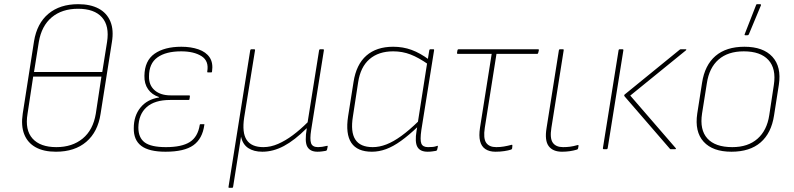

<svg xmlns="http://www.w3.org/2000/svg" viewBox="-20 -715 3804 920"><path d="M248 12Q189 12 150.5 -9.5Q112 -31 96 -72Q80 -113 89 -171L143 -517Q157 -603 212 -649Q267 -695 355 -695Q413 -695 452.5 -674Q492 -653 509 -612Q526 -571 516 -512L462 -170Q449 -83 393.5 -35.5Q338 12 248 12ZM250 -10Q326 -10 376 -51Q426 -92 439 -170L466 -348H139L112 -170Q99 -92 136 -51Q173 -10 250 -10ZM143 -370H470L493 -514Q505 -591 468.5 -632Q432 -673 354 -673Q277 -673 228 -632Q179 -591 166 -514Z M773 12Q694 12 657 -16Q620 -44 621 -101Q621 -160 653 -199.5Q685 -239 742 -248V-250Q708 -261 689.5 -287.5Q671 -314 672 -352Q673 -424 720.5 -457.5Q768 -491 849 -491Q895 -491 931 -478.5Q967 -466 984.5 -440Q1002 -414 996 -372Q996 -368 992 -368H976Q972 -368 973 -372Q982 -423 945.5 -446Q909 -469 848 -469Q775 -469 734.5 -440Q694 -411 694 -349Q693 -307 721 -282.5Q749 -258 798 -258H887Q890 -258 890 -254L888 -240Q888 -236 884 -236H795Q721 -236 682.5 -201.5Q644 -167 643 -104Q643 -55 673.5 -32.5Q704 -10 775 -10Q851 -10 889.5 -34.5Q928 -59 937 -116Q937 -120 941 -120H957Q961 -120 959 -116Q950 -50 906.5 -19Q863 12 773 12Z M1078 185Q1074 185 1075 180L1179 -474Q1180 -479 1184 -479H1197Q1203 -479 1202 -474L1150 -152Q1139 -79 1162 -44.5Q1185 -10 1242 -10Q1277 -10 1312.5 -25.5Q1348 -41 1383.5 -67.5Q1419 -94 1454 -129L1509 -474Q1510 -479 1514 -479H1527Q1533 -479 1532 -474L1471 -92Q1464 -48 1470.5 -29Q1477 -10 1504 -10Q1513 -10 1523.5 -11.5Q1534 -13 1546 -16Q1551 -18 1550 -12L1547 2Q1546 5 1545 6Q1544 7 1540 8Q1534 9 1523.5 10.5Q1513 12 1501 12Q1466 12 1452.5 -12Q1439 -36 1450 -100H1449Q1392 -43 1340.5 -15.5Q1289 12 1237 12Q1196 12 1169.5 -5.5Q1143 -23 1135 -60L1097 180Q1096 185 1093 185Z M1762 12Q1692 12 1663.5 -30.5Q1635 -73 1648 -158L1674 -322Q1687 -406 1735.5 -448.5Q1784 -491 1864 -491Q1911 -491 1952 -476Q1993 -461 2036 -429L2033 -406Q1986 -439 1947 -454Q1908 -469 1864 -469Q1794 -469 1750.5 -431.5Q1707 -394 1696 -320L1671 -157Q1659 -83 1682.5 -46.5Q1706 -10 1766 -10Q1798 -10 1831.5 -23Q1865 -36 1903 -63.5Q1941 -91 1985 -134L1981 -107Q1939 -67 1901.5 -40Q1864 -13 1830 -0.5Q1796 12 1762 12ZM2029 12Q1993 12 1980 -11Q1967 -34 1976 -88L1980 -112L1981 -121L2027 -415L2029 -425L2037 -474Q2038 -479 2043 -479H2056Q2061 -479 2060 -474L1999 -92Q1992 -44 1999 -27Q2006 -10 2031 -10Q2045 -10 2054.5 -11Q2064 -12 2075 -16Q2079 -18 2078 -12L2075 1Q2074 7 2068 8Q2061 9 2051.5 10.5Q2042 12 2029 12Z M2354 12Q2325 12 2306 -0.5Q2287 -13 2280.5 -38.5Q2274 -64 2280 -103L2336 -457H2173Q2169 -457 2170 -463L2172 -474Q2173 -479 2177 -479H2558Q2563 -479 2562 -474L2559 -462Q2558 -457 2554 -457H2359L2303 -103Q2295 -52 2309.5 -31Q2324 -10 2358 -10Q2377 -10 2394.5 -13Q2412 -16 2431 -21Q2436 -23 2435 -15L2434 -4Q2433 1 2428 2Q2416 6 2396.5 9Q2377 12 2354 12Z M2673 12Q2629 12 2609 -15Q2589 -42 2599 -102L2658 -474Q2659 -479 2664 -479H2677Q2682 -479 2681 -474L2622 -102Q2614 -52 2629 -31Q2644 -10 2678 -10Q2695 -10 2711 -12Q2727 -14 2748 -20Q2753 -21 2752 -15L2750 -4Q2749 1 2744 2Q2727 7 2709.5 9.5Q2692 12 2673 12Z M3194 0Q3191 0 3190 -2L2973 -253Q2969 -258 2973 -262L3237 -477Q3239 -479 3243 -479H3266Q3268 -479 3268.5 -477.5Q3269 -476 3267 -474L3000 -257L3218 -5Q3220 -3 3218.5 -1.5Q3217 0 3215 0ZM2874 0Q2868 0 2869 -6L2944 -474Q2945 -479 2950 -479H2962Q2968 -479 2967 -474L2892 -6Q2891 0 2886 0Z M3485 12Q3395 12 3351.5 -36Q3308 -84 3321 -171L3344 -318Q3357 -403 3408.5 -447Q3460 -491 3547 -491Q3637 -491 3681 -443Q3725 -395 3712 -309L3689 -162Q3676 -77 3624.5 -32.5Q3573 12 3485 12ZM3489 -10Q3564 -10 3609.5 -50Q3655 -90 3666 -163L3688 -308Q3700 -386 3662 -427.5Q3624 -469 3544 -469Q3468 -469 3423 -429.5Q3378 -390 3367 -316L3344 -171Q3332 -93 3369.5 -51.5Q3407 -10 3489 -10ZM3551 -546Q3549 -546 3548 -547.5Q3547 -549 3549 -553L3603 -691Q3604 -694 3605.5 -694.5Q3607 -695 3609 -695H3622Q3625 -695 3626 -693Q3627 -691 3626 -689L3568 -550Q3566 -546 3561 -546Z"/></svg>

Font: Sofia Sans Thin
Style: Italic
Weight: 250
Italic angle: -9°
Version: Version 4.100-B